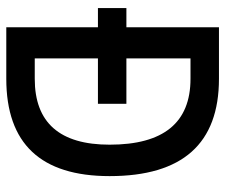

<svg xmlns="http://www.w3.org/2000/svg" viewBox="-74 -660 733 626"><g transform="rotate(90 293.0 -346.5)"><path d="M5.9 -298.8V-391.6H68.4V-693.4H236.3Q553.7 -693.4 553.7 -336.9Q553.7 0 236.3 0H68.4V-298.8ZM169.9 -92.8H236.3Q451.2 -92.8 451.2 -336.9Q451.2 -600.6 236.3 -600.6H169.9V-391.6H317.9V-298.8H169.9Z"/></g></svg>

Font: Cascadia Code NF
Style: Regular
Weight: 400
Monospace: yes
Designer: Aaron Bell
Foundry: Saja Typeworks
Version: Version 2404.023; ttfautohint (v1.8.4)